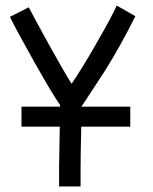

<svg xmlns="http://www.w3.org/2000/svg" viewBox="-20 -675 558 698"><path d="M194.8 2.9V-65.9Q194.8 -72.8 197.3 -214.4H58.1V-287.1H198.2Q198.2 -287.1 198.2 -293.5Q171.4 -331.1 104.5 -450Q37.6 -568.8 16.1 -613.8L84.5 -648.4Q107.4 -604.5 159.9 -509.5Q212.4 -414.6 240.2 -370.6Q273.9 -418.5 331.5 -519Q389.2 -619.6 404.3 -654.8L472.2 -616.2Q418.5 -508.8 362.3 -418.9Q344.7 -392.6 324.5 -361.1Q304.2 -329.6 292.2 -311.5Q280.3 -293.5 276.4 -288.1V-287.1H453.6V-214.4H275.4Q272.9 -107.9 272.9 -61V2.9Z"/></svg>

Font: FantasqueSansM Nerd Font
Style: Regular
Weight: 400
Monospace: yes
Designer: Jany Belluz
Version: Version 1.8.0 ; ttfautohint (v1.8.2);Nerd Fonts 3.4.0